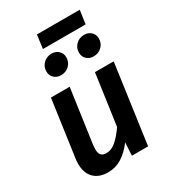

<svg xmlns="http://www.w3.org/2000/svg" viewBox="-215 -996 994 1118"><g transform="rotate(-30 281.5 -436.5)"><path d="M48 -115Q48 -133 51 -152L104 -529H230L179 -168Q177 -148 177 -140Q177 -111 188.5 -99Q200 -87 223 -87Q258 -87 289 -114.5Q320 -142 352 -188L400 -529H526L452 0H343L348 -87Q311 -38 269 -11.5Q227 15 177 15Q115 15 81.5 -19.5Q48 -54 48 -115ZM157 -673Q157 -706 179.5 -727.5Q202 -749 235 -749Q263 -749 281 -731.5Q299 -714 299 -688Q299 -655 276.5 -633.5Q254 -612 221 -612Q193 -612 175 -629.5Q157 -647 157 -673ZM376 -673Q376 -706 398.5 -727.5Q421 -749 454 -749Q482 -749 500 -731.5Q518 -714 518 -688Q518 -655 495.5 -633.5Q473 -612 440 -612Q412 -612 394 -629.5Q376 -647 376 -673ZM205 -797 217 -888H505L492 -797Z"/></g></svg>

Font: FiraGO Medium
Style: Italic
Weight: 500
Italic angle: -8°
Designer: bBox Type GmbH
Foundry: bBox Type GmbH
Version: Version 1.001